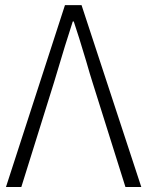

<svg xmlns="http://www.w3.org/2000/svg" viewBox="-20 -749 590 769"><path d="M3.9 0 240.2 -728.5H306.6L545.9 0H482.4L350.6 -418.9Q340.8 -449.2 325.2 -503.9Q294.9 -605.5 275.4 -663.1H271.5Q246.1 -586.9 196.3 -418.9L65.4 0Z"/></svg>

Font: Taipei Sans TC Beta Light
Style: Regular
Weight: 300
Designer: JT Foundry
Foundry: JT Foundry
Version: Version 1.000